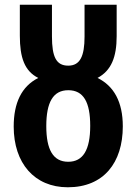

<svg xmlns="http://www.w3.org/2000/svg" viewBox="-20 -783 578 813"><path d="M267 10C419 10 500 -94 500 -248C500 -352 462 -419 393 -453C451 -484 474 -541 474 -630V-763H338V-628C338 -545 319 -505 269 -505C218 -505 200 -542 200 -629V-763H64V-632C64 -539 84 -482 142 -453C71 -417 38 -347 38 -247C38 -92 126 10 267 10ZM269 -98C205 -98 176 -149 176 -249C176 -350 205 -401 269 -401C334 -401 362 -350 362 -250C362 -149 332 -98 269 -98Z"/></svg>

Font: Noto Sans Display SemiCondensed
Style: Bold
Weight: 700
Width: 4
Designer: Monotype Design Team
Foundry: Monotype Imaging Inc.
Version: Version 1.900